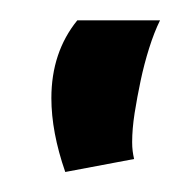

<svg xmlns="http://www.w3.org/2000/svg" viewBox="-20 -726 177 188"><path d="M43.9 -557.6Q30.3 -596.7 30.3 -629.9Q30.3 -674.8 55.7 -706.1H136.7Q130.9 -694.3 126 -678.7Q121.1 -663.1 117.7 -647Q114.3 -630.9 111.8 -615.2Q109.4 -599.6 109.4 -586.9Q109.4 -582 109.9 -578.1Q110.4 -574.2 111.3 -570.3Z"/></svg>

Font: Miniver
Style: Regular
Weight: 400
Designer: Dathan Boardman
Foundry: Open Window
Version: Version 1.000